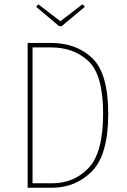

<svg xmlns="http://www.w3.org/2000/svg" viewBox="-20 -883 599 903"><path d="M489 -348Q489 -155 412.5 -77.5Q336 0 224 0H110V-681H220Q339 -681 414 -609.5Q489 -538 489 -348ZM133 -660V-21H225Q329 -21 397 -93.5Q465 -166 465 -348Q465 -530 396.5 -595Q328 -660 219 -660ZM368 -863 379 -851 270 -760H258L150 -851L160 -863L264 -783Z"/></svg>

Font: Fira Sans Condensed Thin
Style: Regular
Weight: 250
Width: 3
Designer: Carrois Corporate & Edenspiekermann AG
Foundry: Carrois Corporate GbR & Edenspiekermann AG
Version: Version 4.203